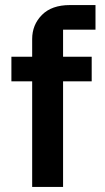

<svg xmlns="http://www.w3.org/2000/svg" viewBox="-20 -738 413 758"><path d="M229 0H107V-584Q107 -640 145.5 -679Q184 -718 256 -718H357V-621H229ZM25 -417V-514H342V-417Z"/></svg>

Font: 42dot Sans
Style: Bold
Weight: 700
Designer: 42dot
Version: Version 1.000